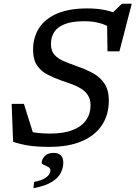

<svg xmlns="http://www.w3.org/2000/svg" viewBox="-20 -758 709 1004"><path d="M558.5 -611Q537.5 -627 502 -637Q466.5 -647 421 -647Q357.5 -647 319 -632Q280.5 -617 263.5 -590.2Q246.5 -563.5 246.5 -527.5Q246.5 -492 264.5 -471.8Q282.5 -451.5 313.8 -438.2Q345 -425 385.5 -410.5Q426 -396.5 463.5 -376.8Q501 -357 525 -323Q549 -289 549 -231.5Q549 -158.5 513.5 -104.2Q478 -50 408.8 -20Q339.5 10 238.5 10Q172.5 10 129.8 3.2Q87 -3.5 48.5 -16.5L41 -215H105L166 -20.5L124 -72Q147.5 -66.5 176.2 -63Q205 -59.5 242 -59.5Q313 -59.5 360 -78Q407 -96.5 430.2 -129.8Q453.5 -163 453.5 -207Q453.5 -238 440.5 -258.8Q427.5 -279.5 405.5 -293.5Q383.5 -307.5 356 -317.8Q328.5 -328 299 -337.5Q260.5 -351 227 -368.8Q193.5 -386.5 173.2 -416.8Q153 -447 153 -498Q153 -562 183.8 -610.5Q214.5 -659 277.5 -686.5Q340.5 -714 437 -714Q490 -714 534 -704.5Q578 -695 616 -672.5L560 -683L617.5 -738.5H669L604.5 -489.5H542L540 -638ZM198 93Q198 75.5 213.8 58.5Q229.5 41.5 261 41.5Q284.5 41.5 297.8 54Q311 66.5 311 93Q311 119 298 145.5Q285 172 251.2 193.2Q217.5 214.5 155 226L158 193.5Q194 186 212 175.5Q230 165 236.8 154Q243.5 143 243.5 134Q243.5 121.5 232 115Q220.5 108.5 209.2 104Q198 99.5 198 93Z"/></svg>

Font: Newsreader 7pt
Style: Italic
Weight: 400
Italic angle: -17°
Designer: Hugues Gentile
Foundry: Production Type
Version: Version 1.003